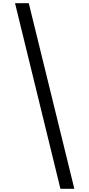

<svg xmlns="http://www.w3.org/2000/svg" viewBox="-20 -813 559 1201"><path d="M160 -793 445 368H358L74 -793Z"/></svg>

Font: kannada115
Style: Book
Weight: 400
Designer: Jelle Bosma - Monotype Design Team
Foundry: Monotype Imaging Inc.
Version: Version 2.003